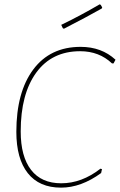

<svg xmlns="http://www.w3.org/2000/svg" viewBox="-20 -856 550 881"><path d="M437 -836 442 -834 449 -822 447 -817Q380 -779 273 -724L268 -727L261 -742Q352 -786 437 -836ZM350 -641Q446 -641 510 -582L501 -565H494Q435 -621 348 -621Q218 -621 146.5 -523Q75 -425 75 -253Q75 -138 122.5 -76.5Q170 -15 261 -15Q355 -15 441 -82L448 -80L444 -62Q352 5 260 5Q160 5 107.5 -61.5Q55 -128 55 -251Q55 -433 132.5 -537Q210 -641 350 -641Z"/></svg>

Font: Alegreya Sans SC Thin
Style: Italic
Weight: 100
Italic angle: -7°
Designer: Juan Pablo del Peral
Foundry: Huerta Tipografica
Version: Version 2.007